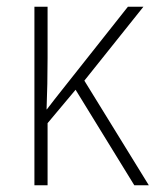

<svg xmlns="http://www.w3.org/2000/svg" viewBox="-20 -549 462 569"><path d="M405 -529H359L165 -284C148 -263 136 -247 119 -225H118C120 -275 121 -325 121 -377V-529H82V0H121V-184L204 -283L378 0H421L230 -310Z"/></svg>

Font: Noto Sans SemiCondensed ExtraLight
Style: Regular
Weight: 200
Width: 4
Designer: Monotype Design Team
Foundry: Monotype Imaging Inc.
Version: Version 2.013